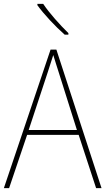

<svg xmlns="http://www.w3.org/2000/svg" viewBox="-20 -971 544 991"><path d="M203 -951H173V-944C207 -897 266 -834 314 -792H333V-800C290 -842 234 -904 203 -951ZM476 0H504L271 -715H241L0 0H27L120 -275H386ZM282 -601 377 -300H128L227 -600C236 -630 246 -657 255 -687C265 -653 274 -627 282 -601Z"/></svg>

Font: Noto Sans Ethiopic SemiCondensed Thin
Style: Regular
Weight: 100
Width: 4
Designer: Monotype Design Team
Foundry: Monotype Imaging Inc.
Version: Version 2.102